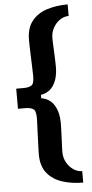

<svg xmlns="http://www.w3.org/2000/svg" viewBox="-65 -837 517 1075"><g transform="rotate(-5 194.0 -299.0)"><path d="M358 201.5Q293.5 201.5 240.5 184.2Q187.5 167 155.8 127.8Q124 88.5 124 22Q124 10.5 124.8 -10.8Q125.5 -32 126.5 -57.8Q127.5 -83.5 128.5 -108.8Q129.5 -134 130.2 -153.5Q131 -173 131 -182Q131 -222.5 115.5 -232.2Q100 -242 72 -242H30V-355H72Q100 -355 115.5 -364.5Q131 -374 131 -414.5Q131 -423.5 130.2 -443.2Q129.5 -463 128.8 -488.5Q128 -514 127 -539.8Q126 -565.5 125.5 -587Q125 -608.5 125 -620Q125 -687 156.5 -726.5Q188 -766 240.8 -783Q293.5 -800 358 -800V-735Q331.5 -735 308.2 -719Q285 -703 270.8 -677Q256.5 -651 256.5 -620Q256.5 -611 257 -595.5Q257.5 -580 258.5 -561Q259.5 -542 260.2 -522.5Q261 -503 261.5 -485.2Q262 -467.5 262 -455Q262 -397.5 238.2 -357.2Q214.5 -317 165 -308.5V-289.5Q214.5 -281 238.2 -240.8Q262 -200.5 262 -143.5Q262 -130.5 261.5 -113Q261 -95.5 260.2 -76Q259.5 -56.5 258.5 -37.2Q257.5 -18 257 -2.8Q256.5 12.5 256.5 22Q256.5 52.5 270.8 78.8Q285 105 308.2 121Q331.5 137 358 137Z"/></g></svg>

Font: Big Shoulders Stencil Text Thin ExtraBold
Style: Regular
Weight: 800
Version: Version 2.001